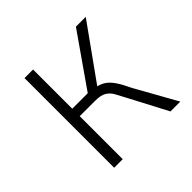

<svg xmlns="http://www.w3.org/2000/svg" viewBox="-132 -619 745 745"><g transform="rotate(-45 241.0 -246.0)"><path d="M94 0V-492H141V-277H226L376 -492H430L264 -260L254 -273Q283 -269 300 -258Q317 -247 331 -226.5Q345 -206 362 -170L457 0H403L320 -158Q307 -183 297.5 -200Q288 -217 272 -226.5Q256 -236 225 -236H141V0Z"/></g></svg>

Font: Nunito Sans 7pt Condensed ExtraLight
Style: Regular
Weight: 250
Width: 3
Designer: Vernon Adams
Foundry: Vernon Adams
Version: Version 3.101;gftools[0.9.27]